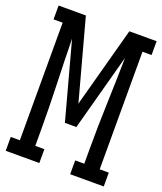

<svg xmlns="http://www.w3.org/2000/svg" viewBox="-136 -824 772 913"><g transform="rotate(20 250.0 -367.5)"><path d="M2 0V-70H48V-665H2V-735H140L250 -329L360 -735H498V-665H452V-70H498V0H328V-70H374V-147Q374 -262 378 -377.5Q382 -493 384 -609L279 -221H221L116 -609Q118 -493 122 -377.5Q126 -262 126 -147V-70H172V0Z"/></g></svg>

Font: Iosevka Gothic
Style: Regular
Weight: 400
Monospace: yes
Designer: Belleve Invis
Foundry: Belleve Invis
Version: Version 15.5.1; ttfautohint (v1.8.4)